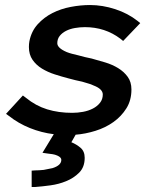

<svg xmlns="http://www.w3.org/2000/svg" viewBox="-20 -526 590 764"><path d="M106 153 120 152Q127 152 135.5 151.5Q144 151 154 150Q162 148 171.5 146.5Q181 145 189 143Q224 132 224 110Q224 100 208 93Q199 89 189 87.5Q179 86 170 85L149 82L194 8Q145 2 99 -16.5Q53 -35 15 -65L4 -73L71 -146L83 -137Q122 -105 167.5 -91Q213 -77 267 -77Q289 -77 310.5 -81Q332 -85 349.5 -94Q367 -103 378 -117Q389 -131 389 -150Q389 -172 352 -186Q342 -191 330.5 -194Q319 -197 307 -201Q293 -204 280 -207Q267 -210 253 -214Q226 -221 198 -230Q170 -239 147 -253Q124 -267 109.5 -288Q95 -309 95 -339Q95 -345 95.5 -351Q96 -357 97 -362Q105 -402 130 -429.5Q155 -457 188.5 -474Q222 -491 261.5 -498.5Q301 -506 338 -506Q388 -506 438.5 -489.5Q489 -473 527 -443L538 -434L470 -363L459 -372Q398 -418 318 -418Q298 -418 278 -414.5Q258 -411 242.5 -403Q227 -395 217.5 -383Q208 -371 208 -354Q208 -335 245 -319Q255 -315 266.5 -312Q278 -309 291 -306Q304 -302 317.5 -299Q331 -296 345 -293Q371 -286 399 -277.5Q427 -269 450 -255Q473 -241 488 -220.5Q503 -200 503 -170Q503 -127 483 -95Q463 -63 431.5 -40.5Q400 -18 360 -5.5Q320 7 281 10L264 40Q284 48 300.5 62Q317 76 317 102Q317 139 295 161Q273 183 243 195Q214 207 181 211.5Q148 216 121 218H106Z"/></svg>

Font: Codetta
Style: Bold Italic
Weight: 700
Italic angle: -11°
Designer: Ulrich Proeller
Foundry: PROSA GmbH
Version: Version 2.00;September 29, 2018;FontCreator 11.5.0.2427 64-b